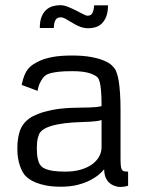

<svg xmlns="http://www.w3.org/2000/svg" viewBox="-20 -724 573 756"><path d="M127.9 -366.2 65.4 -389.6Q69.8 -412.1 76.2 -427.5Q82.5 -442.9 91.3 -453.4Q100.1 -463.9 111.3 -470.9Q122.6 -478 136.2 -484.4Q156.2 -493.7 186.8 -499.5Q217.3 -505.4 263.2 -505.4Q308.1 -505.4 339.1 -499.5Q370.1 -493.7 389.9 -485.1Q409.7 -476.6 419.9 -467Q430.2 -457.5 434.1 -450.2Q437.5 -443.4 441.2 -432.4Q444.8 -421.4 447.8 -403.1Q450.7 -384.8 452.6 -356.9Q454.6 -329.1 454.6 -288.6V-103Q454.6 -84 455.6 -73Q456.5 -62 459.5 -56.6Q462.4 -51.3 468.3 -49.8Q474.1 -48.3 484.4 -48.3V7.3Q474.6 10.3 466.8 11.2Q459 12.2 450.2 12.2Q431.2 9.8 419.2 2.2Q407.2 -5.4 400.9 -15.4Q394.5 -25.4 392.3 -36.6Q390.1 -47.9 390.1 -57.6Q383.8 -49.3 370.4 -37.6Q356.9 -25.9 336.2 -14.9Q315.4 -3.9 286.4 3.7Q257.3 11.2 219.7 11.2Q187.5 11.2 163.1 6.6Q138.7 2 121.3 -5.1Q104 -12.2 93 -20.5Q82 -28.8 76.7 -35.6Q72.8 -40.5 67.9 -49.3Q63 -58.1 58.6 -70.8Q54.2 -83.5 51.3 -100.1Q48.3 -116.7 48.3 -137.7Q48.3 -162.6 51.3 -179.7Q54.2 -196.8 58.3 -208.7Q62.5 -220.7 67.4 -228Q72.3 -235.4 76.2 -240.2Q82.5 -248 95.5 -257.6Q108.4 -267.1 130.4 -275.6Q152.3 -284.2 184.3 -290.8Q216.3 -297.4 260.7 -299.3Q282.7 -300.3 299.6 -300.3Q316.4 -300.3 330.3 -300.8Q344.2 -301.3 356.2 -302.2Q368.2 -303.2 379.9 -306.2Q379.9 -343.3 377.9 -366Q376 -388.7 372.6 -401.1Q369.1 -413.6 364.7 -418.5Q360.4 -423.3 355.5 -425.8Q352.5 -427.2 346.9 -430.2Q341.3 -433.1 331.1 -436.3Q320.8 -439.5 304.4 -441.7Q288.1 -443.8 264.2 -443.8Q231 -443.8 210.9 -441.4Q190.9 -439 179.7 -436Q167 -432.6 161.6 -428.7Q154.3 -424.3 147.9 -415.5Q142.6 -408.2 136.7 -396.2Q130.9 -384.3 127.9 -366.2ZM379.9 -144V-251.5Q371.1 -248.5 361.6 -247.3Q352.1 -246.1 339.4 -245.1Q326.7 -244.1 308.8 -243.7Q291 -243.2 266.1 -241.7Q233.9 -239.3 211.7 -235.1Q189.5 -231 174.8 -225.8Q160.2 -220.7 151.9 -215.1Q143.6 -209.5 139.2 -204.1Q133.3 -197.3 129.2 -181.4Q125 -165.5 125 -139.2Q125 -114.7 128.7 -99.1Q132.3 -83.5 136.2 -77.6Q139.2 -72.8 144.5 -67.6Q149.9 -62.5 160.9 -58.1Q171.9 -53.7 190.2 -51Q208.5 -48.3 237.8 -48.3Q272 -48.3 298.3 -56.2Q324.7 -64 342.8 -77.1Q360.8 -90.3 370.4 -107.7Q379.9 -125 379.9 -144ZM136.7 -613.8Q136.7 -640.1 143.6 -657.5Q150.4 -674.8 161.9 -685.1Q173.3 -695.3 187.7 -699.5Q202.1 -703.6 217.3 -703.6Q231.4 -703.6 247.8 -697Q264.2 -690.4 279.1 -682.9Q293.9 -675.3 306.4 -668.7Q318.8 -662.1 324.7 -662.1Q338.9 -662.1 344.2 -673.3Q349.6 -684.6 350.6 -703.1H405.3Q405.3 -677.2 398.7 -659.9Q392.1 -642.6 381.6 -632.1Q371.1 -621.6 357.2 -617.2Q343.3 -612.8 328.1 -612.8Q312.5 -612.8 298.1 -617.7Q283.7 -622.6 268.1 -632.3Q249.5 -643.6 238.5 -649.7Q227.5 -655.8 218.3 -655.8Q204.1 -655.8 198 -644Q191.9 -632.3 191.9 -613.8Z"/></svg>

Font: Metrophobic
Style: Regular
Weight: 400
Designer: vernon adams
Foundry: vernon adams
Version: Version 1.000